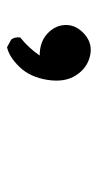

<svg xmlns="http://www.w3.org/2000/svg" viewBox="112 -292 275 540"><g transform="rotate(90 250.0 -22.5)"><path d="M113.3 95.7 91.8 84Q84 74.2 85.9 58.6Q115.2 35.2 136.7 3.9Q97.7 3.9 74.2 -18.6Q50.8 -41 50.8 -70.3Q50.8 -99.6 77.1 -122.6Q103.5 -145.5 137.7 -137.7Q171.9 -129.9 192.4 -98.1Q212.9 -66.4 205.1 -17.6Q197.3 31.2 168.9 60.5Q140.6 89.8 113.3 95.7Z"/></g></svg>

Font: NaikaiFont
Style: Regular-Lite
Weight: 400
Version: Version 1.67